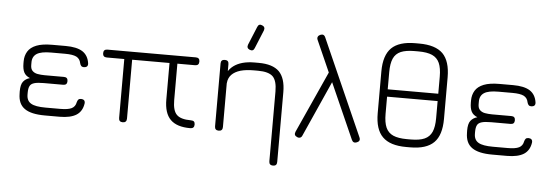

<svg xmlns="http://www.w3.org/2000/svg" viewBox="-55 -902 3684 1277"><g transform="rotate(5 1787.0 -263.0)"><path d="M358.5 0C358.5 0 260.5 0 260.5 0C199 0 154 -10 125 -30.5C95.5 -51 81 -83.5 80.5 -129C80.5 -129 80.5 -129 80.5 -129C80.5 -129 80 -144.5 80 -144.5C80 -175 85 -197 95.5 -210.5C106 -224 120.5 -233.5 140 -239C140 -239 140 -239 140 -239C120.5 -247 107.5 -258 100 -272.5C92.5 -287 88.5 -307 88.5 -332.5C88.5 -332.5 88.5 -332.5 88.5 -332.5C88.5 -332.5 88.5 -346.5 88.5 -346.5C88.5 -371.5 94.5 -393.5 106 -412.5C117.5 -431.5 136.5 -446.5 163 -457C189.5 -467.5 224.5 -472.5 269 -472.5C269 -472.5 269 -472.5 269 -472.5C269 -472.5 358.5 -472.5 358.5 -472.5C407.5 -472.5 445 -464.5 471 -448C496.5 -431.5 512 -405.5 517 -370C517 -370 517 -370 517 -370C518 -361 516 -354 511.5 -349.5C506.5 -345 499.5 -342.5 491 -342.5C491 -342.5 491 -342.5 491 -342.5C483 -342.5 477 -344.5 473 -349C469 -353 466 -359 464 -367C464 -367 464 -367 464 -367C460.5 -386.5 450.5 -400 434.5 -408.5C418.5 -416.5 393 -420.5 358.5 -420.5C358.5 -420.5 358.5 -420.5 358.5 -420.5C358.5 -420.5 264.5 -420.5 264.5 -420.5C221 -420.5 189.5 -414.5 170 -402C150.5 -389.5 140.5 -369.5 141 -342.5C141 -342.5 141 -342.5 141 -342.5C141 -342.5 141 -326 141 -326C141 -308.5 145.5 -296 154 -287.5C162.5 -279 174 -273 188.5 -270.5C203 -268 219 -266.5 236.5 -266.5C236.5 -266.5 236.5 -266.5 236.5 -266.5C236.5 -266.5 364.5 -266.5 364.5 -266.5C382 -266.5 390.5 -258 390.5 -240.5C390.5 -240.5 390.5 -240.5 390.5 -240.5C390.5 -223 382 -214 364.5 -214C364.5 -214 364.5 -214 364.5 -214C364.5 -214 234.5 -214 234.5 -214C206.5 -214 185.5 -212 171 -207.5C156.5 -203 146.5 -196 141.5 -185.5C136 -175 133.5 -160 133.5 -141C133.5 -141 133.5 -141 133.5 -141C133.5 -141 133.5 -129 133.5 -129C133.5 -100.5 143.5 -81 163.5 -69.5C183 -58 215.5 -52.5 260.5 -52.5C260.5 -52.5 260.5 -52.5 260.5 -52.5C260.5 -52.5 358.5 -52.5 358.5 -52.5C393 -52.5 418.5 -56.5 434.5 -64.5C450.5 -72.5 460.5 -86.5 464 -106C464 -106 464 -106 464 -106C466 -114 469 -120 473 -124.5C477 -128.5 483 -130.5 491 -130.5C491 -130.5 491 -130.5 491 -130.5C499.5 -130.5 506.5 -128 511.5 -123.5C516 -118.5 518 -111.5 517 -103C517 -103 517 -103 517 -103C512 -67.5 496.5 -41.5 471 -25C445 -8.5 407.5 0 358.5 0C358.5 0 358.5 0 358.5 0Z M610.5 -446.5C610.5 -446.5 610.5 -446.5 610.5 -446.5C610.5 -464 619.5 -472.5 637 -472.5C637 -472.5 637 -472.5 637 -472.5C637 -472.5 1227 -472.5 1227 -472.5C1244.5 -472.5 1253 -464 1253 -446.5C1253 -446.5 1253 -446.5 1253 -446.5C1253 -429 1244.5 -420 1227 -420C1227 -420 1227 -420 1227 -420C1227 -420 1108.5 -420 1108.5 -420C1108.5 -420 1108.5 -176.5 1108.5 -176.5C1108.5 -130 1117.5 -97.5 1136 -79.5C1154 -61.5 1185.5 -52.5 1231 -52.5C1231 -52.5 1231 -52.5 1231 -52.5C1240.5 -52.5 1247.5 -50.5 1252 -46C1256 -41.5 1258 -35 1258 -26.5C1258 -26.5 1258 -26.5 1258 -26.5C1258 -9 1249 0 1231 0C1231 0 1231 0 1231 0C1171 0 1127 -14 1098.5 -42.5C1070 -71 1056 -115.5 1056 -176.5C1056 -176.5 1056 -176.5 1056 -176.5C1056 -176.5 1056 -420 1056 -420C1056 -420 806.5 -420 806.5 -420C806.5 -420 806.5 -26.5 806.5 -26.5C806.5 -9 797.5 0 780 0C780 0 780 0 780 0C762.5 0 754 -9 754 -26.5C754 -26.5 754 -26.5 754 -26.5C754 -26.5 754 -420 754 -420C754 -420 637 -420 637 -420C619.5 -420 610.5 -429 610.5 -446.5Z M1579.5 -554C1579.5 -554 1579.5 -554 1579.5 -554C1565 -560 1560 -571 1565.5 -586.5C1565.5 -586.5 1565.5 -586.5 1565.5 -586.5C1565.5 -586.5 1616 -709 1616 -709C1622.5 -725.5 1633 -730 1648.5 -723C1648.5 -723 1648.5 -723 1648.5 -723C1663 -717 1668 -706 1662.5 -690.5C1662.5 -690.5 1662.5 -690.5 1662.5 -690.5C1662.5 -690.5 1612 -567.5 1612 -567.5C1606 -552 1595 -547.5 1579.5 -554ZM1827 -292.5C1827 -292.5 1827 173.5 1827 173.5C1827 191 1818.5 200 1801 200C1801 200 1801 200 1801 200C1783.5 200 1774.5 191 1774.5 173.5C1774.5 173.5 1774.5 173.5 1774.5 173.5C1774.5 173.5 1774.5 -292.5 1774.5 -292.5C1774.5 -340 1765 -373.5 1746.5 -392C1727.5 -410.5 1694.5 -420 1647 -420C1647 -420 1647 -420 1647 -420C1647 -420 1619 -420 1619 -420C1584.5 -420 1554.5 -416.5 1530 -409.5C1505 -402 1485.5 -391 1471.5 -376.5C1457.5 -362 1449.5 -343.5 1447.5 -321C1447.5 -321 1447.5 -321 1447.5 -321C1447 -304.5 1439 -296.5 1422.5 -296.5C1422.5 -296.5 1422.5 -296.5 1422.5 -296.5C1420.5 -296.5 1419.5 -304.5 1420 -320.5C1420 -320.5 1420 -320.5 1420 -320.5C1425.5 -370 1445 -408 1479 -434C1513 -459.5 1559.5 -472.5 1619 -472.5C1619 -472.5 1619 -472.5 1619 -472.5C1619 -472.5 1647 -472.5 1647 -472.5C1709.5 -472.5 1755 -458 1784 -429.5C1812.5 -400.5 1827 -355 1827 -292.5C1827 -292.5 1827 -292.5 1827 -292.5ZM1447 -446.5C1447 -446.5 1447 -26.5 1447 -26.5C1447 -9 1438.5 0 1421 0C1421 0 1421 0 1421 0C1403.5 0 1394.5 -9 1394.5 -26.5C1394.5 -26.5 1394.5 -26.5 1394.5 -26.5C1394.5 -26.5 1394.5 -446.5 1394.5 -446.5C1394.5 -464 1403.5 -472.5 1421 -472.5C1421 -472.5 1421 -472.5 1421 -472.5C1438.5 -472.5 1447 -464 1447 -446.5C1447 -446.5 1447 -446.5 1447 -446.5Z M2309 -16.5C2309 -16.5 2024 -658.5 2024 -658.5C2020.5 -666.5 2020 -673.5 2023 -679.5C2025.5 -685.5 2030.5 -690 2038 -693.5C2038 -693.5 2038 -693.5 2038 -693.5C2046 -697 2053 -697.5 2059 -695.5C2064.5 -693 2069.5 -688 2073 -679.5C2073 -679.5 2073 -679.5 2073 -679.5C2073 -679.5 2357.5 -37.5 2357.5 -37.5C2365 -21 2360 -9.5 2343.5 -3C2343.5 -3 2343.5 -3 2343.5 -3C2327.5 3.5 2316 -1 2309 -16.5C2309 -16.5 2309 -16.5 2309 -16.5ZM2126 -469C2126 -469 2152.5 -405 2152.5 -405C2152.5 -405 1978.5 -16 1978.5 -16C1975.5 -8.5 1971 -4 1965 -1.5C1958.5 1 1952 0.5 1944.5 -3C1944.5 -3 1944.5 -3 1944.5 -3C1928.5 -9.5 1924 -21 1930.5 -37C1930.5 -37 1930.5 -37 1930.5 -37C1930.5 -37 2126 -469 2126 -469Z M2699 -0.5C2699 -0.5 2673 -0.5 2673 -0.5C2600.5 -0.5 2548 -17 2514.5 -50.5C2481 -83.5 2464.5 -136 2464.5 -208.5C2464.5 -208.5 2464.5 -208.5 2464.5 -208.5C2464.5 -208.5 2464.5 -486.5 2464.5 -486.5C2464.5 -559 2481.5 -611.5 2515 -644.5C2548.5 -677 2601 -693.5 2673 -693.5C2673 -693.5 2673 -693.5 2673 -693.5C2673 -693.5 2699 -693.5 2699 -693.5C2771.5 -693.5 2824 -677 2857.5 -644C2890.5 -610.5 2907 -558 2907 -485.5C2907 -485.5 2907 -485.5 2907 -485.5C2907 -485.5 2907 -208.5 2907 -208.5C2907 -136 2890.5 -83.5 2857.5 -50.5C2824 -17 2771.5 -0.5 2699 -0.5C2699 -0.5 2699 -0.5 2699 -0.5ZM2673 -53C2673 -53 2673 -53 2673 -53C2673 -53 2699 -53 2699 -53C2737.5 -53 2768 -58 2790.5 -68C2813 -78 2829.5 -94.5 2839.5 -117C2849.5 -139.5 2854.5 -170 2854.5 -208.5C2854.5 -208.5 2854.5 -208.5 2854.5 -208.5C2854.5 -208.5 2854.5 -485.5 2854.5 -485.5C2854.5 -524 2849.5 -554.5 2839.5 -577C2829.5 -599.5 2813 -616 2790.5 -626C2768 -636 2737.5 -641 2699 -641C2699 -641 2699 -641 2699 -641C2699 -641 2673 -641 2673 -641C2634.5 -641 2604 -636 2581.5 -626.5C2558.5 -616.5 2542 -600.5 2532 -578C2522 -555.5 2517 -525 2517 -486.5C2517 -486.5 2517 -486.5 2517 -486.5C2517 -486.5 2517 -208.5 2517 -208.5C2517 -170 2522 -139.5 2532 -117C2542 -94.5 2558.5 -78 2581 -68C2603.5 -58 2634.5 -53 2673 -53ZM2877 -323C2877 -323 2503.5 -323 2503.5 -323C2503.5 -323 2503.5 -372 2503.5 -372C2503.5 -372 2877 -372 2877 -372C2877 -372 2877 -323 2877 -323Z M3345.5 0C3345.5 0 3247.5 0 3247.5 0C3186 0 3141 -10 3112 -30.5C3082.5 -51 3068 -83.5 3067.5 -129C3067.5 -129 3067.5 -129 3067.5 -129C3067.5 -129 3067 -144.5 3067 -144.5C3067 -175 3072 -197 3082.5 -210.5C3093 -224 3107.5 -233.5 3127 -239C3127 -239 3127 -239 3127 -239C3107.5 -247 3094.5 -258 3087 -272.5C3079.5 -287 3075.5 -307 3075.5 -332.5C3075.5 -332.5 3075.5 -332.5 3075.5 -332.5C3075.5 -332.5 3075.5 -346.5 3075.5 -346.5C3075.5 -371.5 3081.5 -393.5 3093 -412.5C3104.5 -431.5 3123.5 -446.5 3150 -457C3176.5 -467.5 3211.5 -472.5 3256 -472.5C3256 -472.5 3256 -472.5 3256 -472.5C3256 -472.5 3345.5 -472.5 3345.5 -472.5C3394.5 -472.5 3432 -464.5 3458 -448C3483.5 -431.5 3499 -405.5 3504 -370C3504 -370 3504 -370 3504 -370C3505 -361 3503 -354 3498.5 -349.5C3493.5 -345 3486.5 -342.5 3478 -342.5C3478 -342.5 3478 -342.5 3478 -342.5C3470 -342.5 3464 -344.5 3460 -349C3456 -353 3453 -359 3451 -367C3451 -367 3451 -367 3451 -367C3447.5 -386.5 3437.5 -400 3421.5 -408.5C3405.5 -416.5 3380 -420.5 3345.5 -420.5C3345.5 -420.5 3345.5 -420.5 3345.5 -420.5C3345.5 -420.5 3251.5 -420.5 3251.5 -420.5C3208 -420.5 3176.5 -414.5 3157 -402C3137.5 -389.5 3127.5 -369.5 3128 -342.5C3128 -342.5 3128 -342.5 3128 -342.5C3128 -342.5 3128 -326 3128 -326C3128 -308.5 3132.5 -296 3141 -287.5C3149.5 -279 3161 -273 3175.5 -270.5C3190 -268 3206 -266.5 3223.5 -266.5C3223.5 -266.5 3223.5 -266.5 3223.5 -266.5C3223.5 -266.5 3351.5 -266.5 3351.5 -266.5C3369 -266.5 3377.5 -258 3377.5 -240.5C3377.5 -240.5 3377.5 -240.5 3377.5 -240.5C3377.5 -223 3369 -214 3351.5 -214C3351.5 -214 3351.5 -214 3351.5 -214C3351.5 -214 3221.5 -214 3221.5 -214C3193.5 -214 3172.5 -212 3158 -207.5C3143.5 -203 3133.5 -196 3128.5 -185.5C3123 -175 3120.5 -160 3120.5 -141C3120.5 -141 3120.5 -141 3120.5 -141C3120.5 -141 3120.5 -129 3120.5 -129C3120.5 -100.5 3130.5 -81 3150.5 -69.5C3170 -58 3202.5 -52.5 3247.5 -52.5C3247.5 -52.5 3247.5 -52.5 3247.5 -52.5C3247.5 -52.5 3345.5 -52.5 3345.5 -52.5C3380 -52.5 3405.5 -56.5 3421.5 -64.5C3437.5 -72.5 3447.5 -86.5 3451 -106C3451 -106 3451 -106 3451 -106C3453 -114 3456 -120 3460 -124.5C3464 -128.5 3470 -130.5 3478 -130.5C3478 -130.5 3478 -130.5 3478 -130.5C3486.5 -130.5 3493.5 -128 3498.5 -123.5C3503 -118.5 3505 -111.5 3504 -103C3504 -103 3504 -103 3504 -103C3499 -67.5 3483.5 -41.5 3458 -25C3432 -8.5 3394.5 0 3345.5 0C3345.5 0 3345.5 0 3345.5 0Z"/></g></svg>

Font: Jura-Fortis-Regular
Style: Regular
Weight: 500
Designer: Daniel Johnson, Alexei Vanyashin, Mirko Velimirovic
Foundry: Daniel Johnson
Version: ""